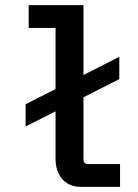

<svg xmlns="http://www.w3.org/2000/svg" viewBox="-20 -746 540 750"><path d="M306 -726V-453L446 -524V-437L306 -366V-124Q306 -105 325 -105H449V-16H297Q271 -16 252 -25Q233 -34 221 -49Q209 -64 203 -83.5Q197 -103 197 -124V-311L80 -252V-339L197 -398V-637H92V-726Z"/></svg>

Font: D2Coding
Style: Bold
Weight: 700
Monospace: yes
Designer: Yong-Rak Park; Jeong-Hwan Yoon; Sang-Min Lee;
Foundry: NHN Corporation
Version: Version 1.3.2; Build 20180524